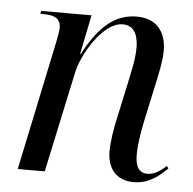

<svg xmlns="http://www.w3.org/2000/svg" viewBox="-45 -590 650 645"><g transform="rotate(5 280.0 -267.5)"><path d="M428 10C477 10 511 -16 541 -46L535 -54C513 -33 493 -22 472 -22C444 -22 431 -43 431 -82C431 -115 437 -154 445 -193L473 -323C481 -360 491 -404 491 -438C491 -494 465 -545 391 -545C319 -545 265 -500 214 -403H212L239 -536H69L67 -526H77C113 -526 136 -518 136 -484C136 -476 133 -457 129 -438L37 0H128L201 -341C213 -399 279 -515 346 -515C393 -515 399 -469 399 -439C399 -399 385 -344 380 -318L358 -216C345 -160 339 -118 339 -86C339 -29 370 10 428 10Z"/></g></svg>

Font: Noto Serif Display SemiCondensed
Style: Italic
Weight: 400
Width: 4
Italic angle: -12°
Designer: Monotype Design Team
Foundry: Monotype Imaging Inc.
Version: Version 2.009